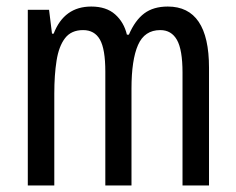

<svg xmlns="http://www.w3.org/2000/svg" viewBox="-20 -567 722 587"><path d="M493 -547Q619 -547 619 -360V0H538V-345Q538 -415 521 -445Q504 -475 470 -475Q422 -475 402 -429.5Q382 -384 382 -296V0H302V-348Q302 -417 285.5 -446Q269 -475 234 -475Q198 -475 179 -450.5Q160 -426 153 -382Q146 -338 146 -281V0H65V-537H130L139 -464H144Q176 -547 259 -547Q305 -547 332 -523Q359 -499 368 -461H374Q393 -505 421 -526Q449 -547 493 -547Z"/></svg>

Font: Noto Sans Hebrew ExtraCondensed
Style: Regular
Weight: 400
Width: 2
Designer: Monotype Design Team
Foundry: Monotype Imaging Inc.
Version: Version 2.004; ttfautohint (v1.8.4.7-5d5b)